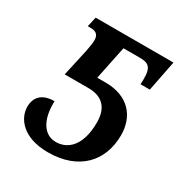

<svg xmlns="http://www.w3.org/2000/svg" viewBox="-134 -636 707 746"><g transform="rotate(30 219.0 -263.0)"><path d="M183 10C322 10 397 -73 397 -190C397 -272 347 -337 242 -337H205L236 -487H309C347 -487 365 -477 364 -422C364 -415 364 -408 363 -399H405L432 -536H83L73 -492H83C108 -492 123 -485 123 -456C123 -443 119 -425 116 -407L89 -285H196C256 -285 291 -253 291 -186C291 -81 243 -40 190 -40C137 -40 104 -90 107 -175C49 -175 26 -144 26 -104C26 -50 73 10 183 10Z"/></g></svg>

Font: Noto Serif Condensed Medium
Style: Italic
Weight: 500
Width: 3
Italic angle: -12°
Designer: Monotype Design Team
Foundry: Monotype Imaging Inc.
Version: Version 2.013